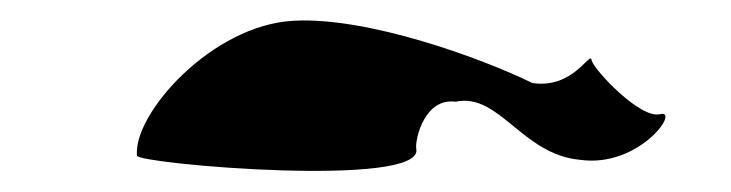

<svg xmlns="http://www.w3.org/2000/svg" viewBox="-20 -486 704 185"><path d="M112 -336C113 -328 391 -304 381 -343C380 -352 389 -392 419 -388C461 -397 483 -337 539 -332C596 -324 636 -381 616 -376C597 -371 552 -419 550 -428C549 -438 533 -400 493 -406C444 -430 334 -470 263 -466C184 -462 108 -376 112 -336Z"/></svg>

Font: Ampere
Style: SCSuExtIta
Weight: 400
Version: Version 1